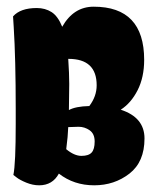

<svg xmlns="http://www.w3.org/2000/svg" viewBox="-20 -554 466 574"><path d="M166 -474Q200 -534 260 -534Q411 -534 411 -375Q411 -323 391.5 -284.5Q372 -246 341 -226Q412 -203 412 -140Q412 -70 367 -35Q322 0 261.5 0Q201 0 156 -35Q137 0 97 0Q78 0 58.5 -8Q39 -16 29 -24L20 -31Q27 -64 27 -184Q27 -207 27 -228Q27 -378 21 -473L19 -505Q41 -530 90 -530Q115 -530 134 -518Q153 -506 166 -474ZM184 -378Q187 -333 187 -303Q187 -273 186 -225Q206 -236 247 -237Q269 -266 269 -299Q269 -378 185 -378ZM184 -174Q183 -146 178 -108Q202 -88 223.5 -88Q245 -88 254 -98Q263 -108 263 -131Q263 -154 248 -164.5Q233 -175 215 -175Z"/></svg>

Font: Chela One Cyrilic
Style: Regular
Weight: 400
Designer: Miguel Hernandez
Foundry: LatinoType
Version: Version 1.001